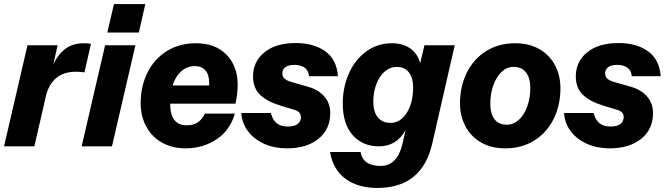

<svg xmlns="http://www.w3.org/2000/svg" viewBox="-23 -724 3290 950"><path d="M427 -507 395 -366Q376 -369 351 -369Q293 -369 255.5 -338Q218 -307 204 -248L147 0H-3L113 -500H262L241 -406Q266 -458 302.5 -484Q339 -510 391 -510Q415 -510 427 -507Z M508 -563 541 -704H696L664 -563ZM497 -500H647L531 0H381Z M1142 -211H819Q819 -104 901 -104Q934 -104 955.5 -118.5Q977 -133 991 -162H1139Q1115 -78 1047.5 -34Q980 10 895 10Q828 10 777.5 -19Q727 -48 700 -99Q673 -150 673 -214Q673 -297 706.5 -364.5Q740 -432 802 -471Q864 -510 946 -510Q1043 -510 1098 -453Q1153 -396 1153 -305Q1153 -260 1142 -211ZM831 -301H1012V-314Q1012 -355 993 -376Q974 -397 942 -397Q903 -397 874 -371.5Q845 -346 831 -301Z M1171 -165H1317Q1326 -130 1346.5 -114Q1367 -98 1401 -98Q1433 -98 1449.5 -110.5Q1466 -123 1466 -144Q1466 -159 1457 -168Q1448 -177 1429 -182L1366 -201Q1300 -221 1264.5 -254.5Q1229 -288 1229 -346Q1229 -419 1285 -465Q1341 -511 1441 -511Q1529 -511 1586 -470.5Q1643 -430 1649 -347H1506Q1504 -374 1485 -388.5Q1466 -403 1434 -403Q1404 -403 1389 -391.5Q1374 -380 1374 -361Q1374 -344 1386 -334Q1398 -324 1420 -318L1497 -296Q1550 -282 1580.5 -248Q1611 -214 1611 -164Q1611 -84 1552.5 -37Q1494 10 1397 10Q1335 10 1285 -12Q1235 -34 1204.5 -74Q1174 -114 1171 -165Z M2077 -500H2227L2116 -15Q2066 206 1844 206Q1749 206 1687 161Q1625 116 1610 28H1761Q1773 97 1860 97Q1941 97 1967 -7L1984 -81Q1940 0 1852 0Q1771 0 1722 -55.5Q1673 -111 1673 -212Q1673 -292 1703 -360Q1733 -428 1788.5 -469Q1844 -510 1917 -510Q1969 -510 2006 -485Q2043 -460 2056 -411ZM2021 -291Q2021 -338 2000.5 -365.5Q1980 -393 1940 -393Q1907 -393 1880.5 -370Q1854 -347 1839 -307.5Q1824 -268 1824 -220Q1824 -172 1846 -144Q1868 -116 1909 -116Q1958 -116 1989.5 -165.5Q2021 -215 2021 -291Z M2253 -213Q2253 -296 2286.5 -364Q2320 -432 2382 -471Q2444 -510 2526 -510Q2595 -510 2645.5 -481Q2696 -452 2723 -401.5Q2750 -351 2750 -287Q2750 -204 2716.5 -136Q2683 -68 2621 -29Q2559 10 2477 10Q2408 10 2357.5 -19Q2307 -48 2280 -99Q2253 -150 2253 -213ZM2601 -290Q2601 -337 2580 -365Q2559 -393 2518 -393Q2485 -393 2459 -368.5Q2433 -344 2418 -302.5Q2403 -261 2403 -210Q2403 -162 2423.5 -134.5Q2444 -107 2485 -107Q2518 -107 2544.5 -131.5Q2571 -156 2586 -198Q2601 -240 2601 -290Z M2768 -165H2914Q2923 -130 2943.5 -114Q2964 -98 2998 -98Q3030 -98 3046.5 -110.5Q3063 -123 3063 -144Q3063 -159 3054 -168Q3045 -177 3026 -182L2963 -201Q2897 -221 2861.5 -254.5Q2826 -288 2826 -346Q2826 -419 2882 -465Q2938 -511 3038 -511Q3126 -511 3183 -470.5Q3240 -430 3246 -347H3103Q3101 -374 3082 -388.5Q3063 -403 3031 -403Q3001 -403 2986 -391.5Q2971 -380 2971 -361Q2971 -344 2983 -334Q2995 -324 3017 -318L3094 -296Q3147 -282 3177.5 -248Q3208 -214 3208 -164Q3208 -84 3149.5 -37Q3091 10 2994 10Q2932 10 2882 -12Q2832 -34 2801.5 -74Q2771 -114 2768 -165Z"/></svg>

Font: CBA Beacon Sans Extra Bold
Style: Italic
Weight: 800
Italic angle: -13°
Designer: Wei Huang
Foundry: Wei Huang
Version: Version 1.002